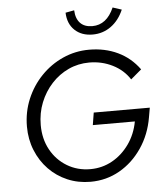

<svg xmlns="http://www.w3.org/2000/svg" viewBox="-61 -987 908 1051"><g transform="rotate(-5 392.5 -461.5)"><path d="M394 10Q326 10 267.5 -15Q209 -40 165.5 -85Q122 -130 97.5 -190.5Q73 -251 73 -321Q73 -401 102.5 -471.5Q132 -542 184 -596Q236 -650 304 -680.5Q372 -711 448 -711Q535 -711 605.5 -677.5Q676 -644 723 -579L664 -529Q630 -582 571 -611.5Q512 -641 443 -641Q382 -641 329 -616.5Q276 -592 235.5 -548Q195 -504 172 -446.5Q149 -389 149 -323Q149 -247 181.5 -187.5Q214 -128 271 -93.5Q328 -59 399 -59Q464 -59 519 -89.5Q574 -120 612.5 -174Q651 -228 664 -298H433L444 -366H752L743 -314Q727 -220 677 -146.5Q627 -73 554 -31.5Q481 10 394 10ZM476 -792Q415 -792 377.5 -827.5Q340 -863 338 -924L386 -933Q388 -887 411.5 -862.5Q435 -838 478 -838Q557 -838 597 -930L646 -914Q621 -856 576.5 -824Q532 -792 476 -792Z"/></g></svg>

Font: Red Hat Text VF
Style: Italic
Weight: 300
Italic angle: -12°
Designer: Pentagram, MCKL
Foundry: Pentagram, MCKL
Version: Version 1.023